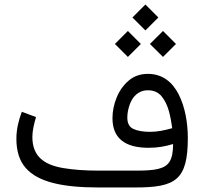

<svg xmlns="http://www.w3.org/2000/svg" viewBox="-20 -826 899 846"><path d="M563.5 -749 620.6 -691.9 677.7 -749 620.6 -806.2ZM640.6 -632.3 698.2 -575.2 755.4 -632.3 698.2 -689.5ZM486.3 -632.3 543.5 -575.2 600.6 -632.3 543.5 -689.5ZM742.7 -191.4C742.7 -156.7 737.8 -130.9 727.5 -114.3C707.5 -81.1 662.1 -74.2 581.5 -74.2H413.6C353.5 -74.2 302.2 -78.1 258.8 -85.4C171.9 -100.1 122.6 -138.7 122.6 -222.7C122.6 -250.5 130.4 -282.2 138.7 -310.1L76.2 -333.5C62 -295.9 52.2 -256.3 52.2 -214.8C52.2 -159.7 65.9 -116.7 93.8 -85.4C148.9 -22.9 257.8 0 413.6 0H575.7C752.9 0 807.6 -31.7 807.6 -218.3C807.6 -286.6 794.9 -356 767.1 -410.6C739.3 -465.3 694.8 -500.5 631.8 -500.5C598.6 -500.5 570.3 -490.7 547.4 -471.2C523.9 -451.2 506.3 -426.3 494.1 -396.5C481.9 -366.7 475.6 -335.9 475.6 -305.2C475.6 -218.3 528.8 -174.8 634.8 -174.8C675.8 -174.8 709 -181.2 742.7 -191.4ZM641.1 -245.1C610.4 -245.1 585.9 -249.5 567.9 -257.8C549.8 -266.1 541 -282.7 541 -307.6C541 -324.7 543.9 -342.8 550.3 -361.8C562.5 -398.9 588.9 -428.2 631.3 -428.2C657.2 -428.2 677.2 -419.4 691.9 -401.9C706.1 -384.3 716.8 -362.8 724.1 -336.9C731 -311 735.8 -285.6 738.8 -261.2C706.1 -252 674.8 -245.1 641.1 -245.1Z"/></svg>

Font: Vazirmatn Light
Style: Regular
Weight: 300
Designer: Saber Rastikerdar
Foundry: Saber Rastikerdar
Version: Version 33.003